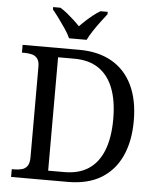

<svg xmlns="http://www.w3.org/2000/svg" viewBox="-61 -983 849 1034"><g transform="rotate(5 363.5 -465.5)"><path d="M38 0V-42H51Q74 -42 92.5 -47Q111 -52 122 -67.5Q133 -83 133 -114V-604Q133 -634 121.5 -648.5Q110 -663 91.5 -667.5Q73 -672 51 -672H38V-714H344Q447 -714 520 -672.5Q593 -631 631.5 -551.5Q670 -472 670 -358Q670 -249 633.5 -168.5Q597 -88 525 -44Q453 0 344 0ZM321 -51Q401 -51 453.5 -86.5Q506 -122 532.5 -190.5Q559 -259 559 -358Q559 -457 532.5 -525Q506 -593 453.5 -628.5Q401 -664 322 -664H234V-51ZM284 -771Q274 -794 256 -820.5Q238 -847 219 -873Q200 -899 184 -918V-931H223Q242 -920 261 -904.5Q280 -889 298 -872.5Q316 -856 331 -840Q346 -856 364 -872.5Q382 -889 401.5 -904.5Q421 -920 440 -931H479V-918Q464 -899 444.5 -873Q425 -847 407.5 -820.5Q390 -794 379 -771Z"/></g></svg>

Font: Noto Serif Georgian
Style: Regular
Weight: 400
Designer: Monotype Design Team, Akaki Razmadze
Foundry: Google LLC
Version: Version 2.002